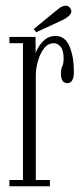

<svg xmlns="http://www.w3.org/2000/svg" viewBox="-20 -653 296 673"><path d="M13 0V-22H60.5V-501.5H13V-523.5H104.5L105 -466.5Q106 -471.5 114 -486.2Q122 -501 137.2 -514Q152.5 -527 174.5 -527Q208.5 -527 223.8 -490.2Q239 -453.5 239 -401.5Q239 -361.5 216 -361.5Q193.5 -361.5 193.5 -396Q193.5 -410 198.2 -420Q203 -430 203 -448Q203 -476 192.8 -488.8Q182.5 -501.5 168.5 -501.5Q148 -501.5 134 -483Q120 -464.5 112.8 -438.2Q105.5 -412 105.5 -389.5V-22H155V0ZM107 -540 98 -551 181 -619Q197 -633 210.5 -633Q222 -633 227.5 -622Q230 -618.5 230 -613.5Q230 -604.5 220.2 -596.2Q210.5 -588 199 -582.5Z"/></svg>

Font: Imbue 50pt ExtraLight
Style: Regular
Weight: 200
Designer: Tyler Finck
Foundry: Etcetera Type Company
Version: Version 1.102; ttfautohint (v1.8.3)